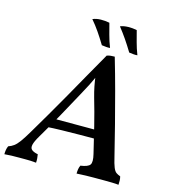

<svg xmlns="http://www.w3.org/2000/svg" viewBox="-152 -965 967 1071"><g transform="rotate(15 331.5 -429.5)"><path d="M-28 3Q-28 -10 -26 -22Q-24 -34 -19 -45Q-1 -51 13 -61.5Q27 -72 43 -94Q59 -116 82 -155Q117 -214 153 -275.5Q189 -337 225.5 -401.5Q262 -466 300.5 -534.5Q339 -603 381 -676Q392 -680 403.5 -681Q415 -682 426 -682Q453 -590 477.5 -498.5Q502 -407 525 -317.5Q548 -228 569 -142Q578 -103 586 -83.5Q594 -64 604 -57Q614 -50 628 -45Q631 -34 631.5 -22Q632 -10 631 3Q615 1 592.5 0.5Q570 0 549 0Q528 0 513 0Q500 0 485 0Q470 0 453.5 0.5Q437 1 420.5 1.5Q404 2 389 3Q389 -10 391 -22.5Q393 -35 398 -45Q441 -51 452 -66.5Q463 -82 452 -127Q434 -204 415 -280.5Q396 -357 374 -432Q365 -464 359.5 -492Q354 -520 349 -558H360Q343 -520 328 -490.5Q313 -461 294 -427Q256 -356 216.5 -285.5Q177 -215 135 -144Q114 -109 109.5 -89Q105 -69 116 -59.5Q127 -50 152 -45Q154 -34 155 -22Q156 -10 155 3Q139 1 123 0.5Q107 0 90.5 0Q74 0 58 0Q32 0 12.5 0.5Q-7 1 -28 3ZM155 -205 178 -260H438L442 -211Q397 -211 347.5 -210.5Q298 -210 248 -209Q198 -208 155 -205ZM340 -725Q317 -763 296 -793.5Q275 -824 251 -852Q271 -861 297.5 -861.5Q324 -862 348 -857Q356 -827 365 -792.5Q374 -758 388 -722Q377 -721 366 -722Q355 -723 340 -725ZM498 -725Q475 -763 454 -793.5Q433 -824 410 -853Q430 -861 456 -861.5Q482 -862 506 -857Q514 -827 523 -792.5Q532 -758 546 -722Q535 -721 524 -722Q513 -723 498 -725Z"/></g></svg>

Font: Vollkorn Medium
Style: Italic
Weight: 500
Italic angle: -11°
Designer: Friedrich Althausen
Foundry: Friedrich Althausen
Version: Version 5.000